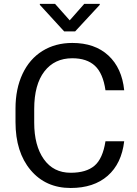

<svg xmlns="http://www.w3.org/2000/svg" viewBox="-20 -937 691 967"><path d="M605.5 -225.6Q592.3 -112.8 522.2 -51.5Q452.1 9.8 335.9 9.8Q210 9.8 134 -80.6Q58.1 -170.9 58.1 -322.3V-390.6Q58.1 -489.7 93.5 -564.9Q128.9 -640.1 193.8 -680.4Q258.8 -720.7 344.2 -720.7Q457.5 -720.7 525.9 -657.5Q594.2 -594.2 605.5 -482.4H511.2Q499 -567.4 458.3 -605.5Q417.5 -643.6 344.2 -643.6Q254.4 -643.6 203.4 -577.1Q152.3 -510.7 152.3 -388.2V-319.3Q152.3 -203.6 200.7 -135.3Q249 -66.9 335.9 -66.9Q414.1 -66.9 455.8 -102.3Q497.6 -137.7 511.2 -225.6ZM331.1 -834.5 404.3 -917.5H482.4V-912.6L358.4 -778.8H303.2L180.7 -912.6V-917.5H257.3Z"/></svg>

Font: Roboto-ThirdPerson-AD3FC
Style: ThirdPerson-AD3FC
Weight: 400
Designer: Google
Version: Version 2.137; 2017